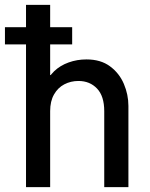

<svg xmlns="http://www.w3.org/2000/svg" viewBox="-36 -772 618 792"><path d="M71.3 0V-752H170.9V-462.4H191.9L152.3 -420.4Q162.6 -454.6 187.5 -478.3Q212.4 -502 247.1 -514.4Q281.7 -526.9 320.8 -526.9Q379.4 -526.9 417.7 -498.5Q456.1 -470.2 474.9 -426Q493.7 -381.8 493.7 -335V0H394V-313.5Q394 -375.5 364.3 -406.7Q334.5 -438 287.6 -438Q255.9 -438 229.2 -424.1Q202.6 -410.2 186.8 -382.3Q170.9 -354.5 170.9 -313.5V0ZM-15.6 -588.9V-659.7H261.7V-588.9Z"/></svg>

Font: Reddit Mono Medium
Style: Regular
Weight: 500
Monospace: yes
Designer: Stephen Hutchings
Foundry: Reddit
Version: Version 1.014